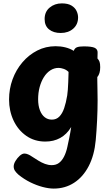

<svg xmlns="http://www.w3.org/2000/svg" viewBox="-20 -824 649 1123"><path d="M33 -242Q33 -304 53.4 -359.9Q73.9 -415.8 111.1 -459.4Q148.3 -503.1 197.8 -528.4Q247.3 -553.7 305.2 -553.7Q334.9 -553.7 362 -547Q389.1 -540.3 411.3 -526.6Q417.1 -542.9 430.8 -547.8Q444.6 -552.7 470.1 -552.7Q516.6 -552.7 534.1 -544.2Q551.7 -535.7 550.9 -515.7L550.1 -482Q558.2 -473.4 562.2 -462.7Q566.1 -451.9 566.1 -430.7Q566.1 -392.9 549.1 -373.1V-352.3Q549.1 -328.3 550 -302.7Q550.9 -277 550.9 -236Q550.9 -182 547.9 -120Q544.9 -58 539.9 -4Q531.9 84 498.9 147.5Q465.9 211 413.3 245Q360.8 279 294.1 279Q265.6 279 229.9 269.7Q194.2 260.4 157.1 242.2Q120 223.9 87.1 196.9Q73.4 184.4 66.8 173.9Q60.1 163.3 60.1 149.4Q60.1 134.8 70.6 117.4Q81 100 95.4 87.1Q109.9 74.1 122.9 74.1Q132.9 74.1 144.4 79Q155.9 83.9 165.9 91.1Q184.9 103.3 204.1 115.3Q223.2 127.2 243 134.6Q262.8 141.9 282.4 141.9Q307.9 141.9 325.2 128.8Q342.6 115.7 354.9 91.3Q367.2 67 374 34.9Q380.6 4.9 384.3 -13.8Q388.1 -32.6 390.9 -47.5Q393.7 -62.4 396.4 -81.1Q370.4 -38 332.2 -17Q293.9 4 245.2 4Q181.7 4 133.7 -29.5Q85.7 -63 59.3 -119Q33 -175 33 -242ZM283.4 -124.3Q309.6 -124.3 327.1 -142.1Q344.6 -159.8 355.4 -191.6Q366.2 -223.3 373.1 -265.6Q375.1 -278.2 376.7 -298.8Q378.3 -319.3 379.1 -341.9Q379.8 -364.4 380.4 -381.7Q381 -398.9 381 -403.3Q368.2 -416 351.8 -421.4Q335.4 -426.9 323.1 -426.9Q297 -426.9 275 -412.8Q253 -398.7 236.9 -373.3Q220.9 -347.9 211.9 -314.7Q203 -281.4 203 -243.4Q203 -206.2 213.4 -179.2Q223.8 -152.1 241.8 -138.2Q259.8 -124.3 283.4 -124.3ZM334.9 -631.1Q293.1 -631.1 267.1 -651.9Q241 -672.8 241 -712.4Q241 -755.2 270.5 -779.7Q300 -804.2 341.3 -804.2Q377.6 -804.2 398.3 -791.4Q419 -778.7 427.8 -759.9Q436.7 -741.1 436.7 -721.9Q436.7 -681 408.1 -656.1Q379.6 -631.1 334.9 -631.1Z"/></svg>

Font: Playpen Sans
Style: Regular
Weight: 400
Designer: Laura Meseguer, Veronika Burian, José Scaglione, Kostas Bartsokas, Vera Evstafieva, Tom Grace, Yorlmar Campos
Foundry: TypeTogether
Version: Version 2.000